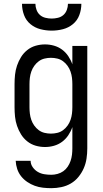

<svg xmlns="http://www.w3.org/2000/svg" viewBox="-20 -760 540 1003"><path d="M248 223Q226 223 204 220.5Q182 218 161.5 210.5Q141 203 122.5 190.5Q104 178 90.5 161Q77 144 70 123Q63 102 62 80H140Q140 98 151 113.5Q162 129 177.5 138Q193 147 211 150Q229 153 248 153Q264 153 280.5 148.5Q297 144 310.5 134.5Q324 125 333.5 111Q343 97 348.5 81Q354 65 356 48.5Q358 32 358 15V-96Q350 -73 336.5 -53Q323 -33 304 -19Q285 -5 262 1.5Q239 8 215 8Q190 8 166 1Q142 -6 122.5 -21.5Q103 -37 90 -58Q77 -79 69 -102.5Q61 -126 58.5 -150.5Q56 -175 56 -200V-320Q56 -345 58.5 -369.5Q61 -394 69 -417.5Q77 -441 90 -462Q103 -483 122.5 -498.5Q142 -514 166 -521Q190 -528 215 -528Q239 -528 262 -521.5Q285 -515 304 -501Q323 -487 336.5 -467Q350 -447 358 -424V-520H436V15Q436 42 432 68.5Q428 95 417.5 119Q407 143 390 164Q373 185 350 198.5Q327 212 300.5 217.5Q274 223 248 223ZM246 -62Q263 -62 279.5 -66Q296 -70 309.5 -80Q323 -90 333 -104Q343 -118 348.5 -134Q354 -150 356 -166.5Q358 -183 358 -200V-320Q358 -337 356 -353.5Q354 -370 348.5 -386Q343 -402 333 -416Q323 -430 309.5 -440Q296 -450 279.5 -454Q263 -458 246 -458Q229 -458 212.5 -454Q196 -450 182.5 -440Q169 -430 159 -416Q149 -402 143.5 -386Q138 -370 136 -353.5Q134 -337 134 -320V-200Q134 -183 136 -166.5Q138 -150 143.5 -134Q149 -118 159 -104Q169 -90 182.5 -80Q196 -70 212.5 -66Q229 -62 246 -62ZM250 -600Q220 -600 191 -607.5Q162 -615 139 -634Q116 -653 105.5 -681.5Q95 -710 95 -740H165Q165 -724 171 -708Q177 -692 189 -681.5Q201 -671 217.5 -667Q234 -663 250 -663Q266 -663 282.5 -667Q299 -671 311 -681.5Q323 -692 329 -708Q335 -724 335 -740H405Q405 -710 394.5 -681.5Q384 -653 361 -634Q338 -615 309 -607.5Q280 -600 250 -600Z"/></svg>

Font: Iosevka
Style: Regular
Weight: 400
Monospace: yes
Designer: Belleve Invis
Foundry: Belleve Invis
Version: Version 33.2.3; ttfautohint (v1.8.4)